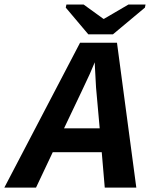

<svg xmlns="http://www.w3.org/2000/svg" viewBox="-71 -853 691 873"><path d="M548.8 0H405.3L391.6 -161.1H168.9L92.8 0H-51.3L293 -658.7H460.9ZM359.9 -569.8Q352.1 -549.8 337.2 -516.6Q322.3 -483.4 220.2 -269.5H382.3L365.7 -455.1L360.4 -552.7ZM442.4 -696.8H330.6L228 -818.4L231 -832.5H309.1L399.4 -767.1H401.4L513.2 -832.5H590.8L587.9 -818.4Z"/></svg>

Font: Liberation Mono
Style: Bold Italic
Weight: 700
Italic angle: -12°
Monospace: yes
Designer: Steve Matteson
Foundry: Ascender Corporation
Version: Version 2.1.5